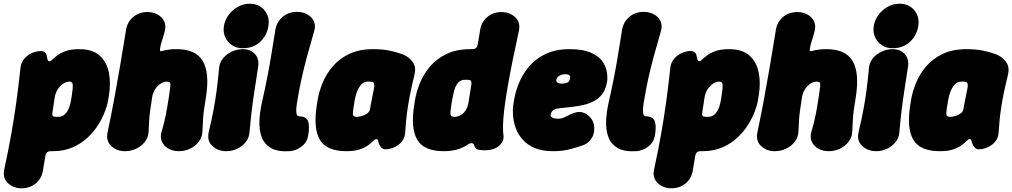

<svg xmlns="http://www.w3.org/2000/svg" viewBox="-68 -790 5456 1035"><path d="M359 -525Q431 -525 469.5 -490Q508 -455 519 -398.5Q530 -342 519 -275L515 -250Q511 -225 498 -190Q485 -155 462 -118Q439 -81 404.5 -48.5Q370 -16 323 4.5Q276 25 216 25Q214 25 211.5 25Q209 25 207 25Q182 24 177 49L164 126Q158 170 126 197.5Q94 225 48 225Q4 225 -25.5 197Q-55 169 -45 123Q-23 21 -7.5 -66Q8 -153 20 -240Q32 -327 43 -429Q47 -455 64 -474.5Q81 -494 105 -504.5Q129 -515 152 -515Q166 -515 174.5 -507Q183 -499 184 -488Q186 -477 188.5 -468.5Q191 -460 199 -460Q206 -460 215.5 -470Q225 -480 242 -492.5Q259 -505 287 -515Q315 -525 359 -525ZM307 -350Q290 -350 273 -339Q256 -328 243.5 -309Q231 -290 227 -265L215 -186Q210 -161 227 -161Q232 -160 236.5 -160Q241 -160 245 -160Q263 -160 275.5 -169Q288 -178 296 -192Q304 -206 308.5 -221.5Q313 -237 315 -250L319 -275Q326 -319 324 -334.5Q322 -350 307 -350Z M607 25Q561 25 531.5 -3Q502 -31 512 -77Q533 -177 549 -264Q565 -351 580 -438.5Q595 -526 611 -626Q617 -670 649 -697.5Q681 -725 727 -725Q758 -725 782 -711.5Q806 -698 817 -675Q828 -652 820 -621Q810 -584 803.5 -565Q797 -546 795 -529Q793 -520 795 -516.5Q797 -513 802 -514Q811 -517 823.5 -519.5Q836 -522 851 -523.5Q866 -525 884 -525Q988 -525 1025.5 -460.5Q1063 -396 1042 -265Q1035 -223 1031.5 -197Q1028 -171 1026.5 -146Q1025 -121 1023 -80Q1022 -50 1003.5 -26Q985 -2 956.5 11.5Q928 25 897 25Q865 25 840.5 11.5Q816 -2 805 -26Q794 -50 803 -80Q812 -110 817 -131.5Q822 -153 826 -171.5Q830 -190 833.5 -212Q837 -234 842 -265Q848 -304 850 -322Q852 -340 848 -345Q844 -350 831 -350Q814 -350 797.5 -339Q781 -328 768.5 -309Q756 -290 752 -265Q746 -223 742 -197Q738 -171 736.5 -146Q735 -121 733 -80Q732 -50 713.5 -26Q695 -2 666.5 11.5Q638 25 607 25Z M1153 25Q1107 25 1077 -3Q1047 -31 1057 -77Q1073 -144 1083 -197Q1093 -250 1100 -303.5Q1107 -357 1113 -423Q1116 -454 1135 -476.5Q1154 -499 1182 -512Q1210 -525 1240 -525Q1284 -525 1307.5 -497.5Q1331 -470 1323 -426Q1313 -359 1304.5 -305Q1296 -251 1289.5 -197.5Q1283 -144 1277 -77Q1275 -47 1256.5 -24Q1238 -1 1210.5 12Q1183 25 1153 25ZM1240 -530Q1207 -530 1182.5 -546.5Q1158 -563 1146 -590Q1134 -617 1139 -650Q1145 -684 1165.5 -711Q1186 -738 1215.5 -754Q1245 -770 1278 -770Q1328 -770 1357.5 -735Q1387 -700 1379 -650Q1372 -601 1335.5 -565.5Q1299 -530 1240 -530Z M1493 25Q1427 29 1391 7Q1355 -15 1341.5 -54Q1328 -93 1330.5 -140.5Q1333 -188 1343 -233Q1360 -308 1372 -369Q1384 -430 1394 -491Q1404 -552 1416 -627Q1423 -671 1455 -698.5Q1487 -726 1533 -726Q1564 -726 1588.5 -712.5Q1613 -699 1624 -675Q1635 -651 1625 -620Q1604 -547 1587.5 -487Q1571 -427 1557.5 -366Q1544 -305 1532 -230Q1528 -204 1529 -189Q1530 -174 1534 -168.5Q1538 -163 1544 -163Q1582 -163 1592 -138Q1602 -113 1594 -63Q1588 -23 1557.5 0Q1527 23 1493 25Z M1800 25Q1692 25 1656 -37Q1620 -99 1640 -225L1644 -250Q1651 -294 1670.5 -342Q1690 -390 1725 -431.5Q1760 -473 1814 -499Q1868 -525 1943 -525Q1996 -525 2035 -516.5Q2074 -508 2103 -497Q2136 -484 2156 -456.5Q2176 -429 2167 -390Q2155 -341 2146 -298Q2137 -255 2131 -216.5Q2125 -178 2121.5 -142.5Q2118 -107 2116 -74Q2113 -34 2080 -9.5Q2047 15 2008 15Q1999 15 1991 8.5Q1983 2 1978 -8Q1971 -22 1970 -31Q1969 -40 1960 -40Q1953 -40 1943.5 -30Q1934 -20 1917 -7.5Q1900 5 1872 15Q1844 25 1800 25ZM1855 -160Q1868 -160 1884 -165Q1900 -170 1912 -179Q1924 -188 1926 -200Q1930 -222 1932.5 -235.5Q1935 -249 1938 -262.5Q1941 -276 1945 -298Q1958 -349 1936 -349Q1931 -350 1925.5 -350Q1920 -350 1915 -350Q1897 -350 1884.5 -339Q1872 -328 1863.5 -311.5Q1855 -295 1850.5 -278.5Q1846 -262 1844 -250L1840 -225Q1835 -196 1834 -178Q1833 -160 1855 -160Z M2325 25Q2217 25 2181 -37Q2145 -99 2165 -225L2169 -250Q2176 -294 2195.5 -342Q2215 -390 2250 -431.5Q2285 -473 2339 -499Q2393 -525 2468 -525Q2470 -525 2472.5 -525Q2475 -525 2477 -525Q2502 -524 2507 -549L2520 -626Q2526 -670 2558 -697.5Q2590 -725 2634 -725Q2680 -725 2709.5 -697Q2739 -669 2729 -623Q2691 -449 2671 -335.5Q2651 -222 2646 -157Q2641 -92 2646 -62Q2651 -31 2624 -5.5Q2597 20 2544 20Q2511 20 2501 12.5Q2491 5 2489 -5Q2486 -17 2475.5 -18Q2465 -19 2456 -12Q2449 -7 2437 -0.5Q2425 6 2408.5 12Q2392 18 2371 21.5Q2350 25 2325 25ZM2380 -160Q2399 -160 2415 -169Q2431 -178 2442 -195Q2453 -212 2457 -235L2473 -334Q2476 -359 2460 -359Q2455 -360 2450.5 -360Q2446 -360 2441 -360Q2423 -360 2411.5 -352.5Q2400 -345 2392 -331Q2384 -317 2379 -296.5Q2374 -276 2369 -250L2365 -225Q2358 -182 2361 -171Q2364 -160 2380 -160Z M2914 25Q2854 25 2813.5 7.5Q2773 -10 2748 -39Q2723 -68 2711.5 -101.5Q2700 -135 2697.5 -167.5Q2695 -200 2699 -225L2703 -250Q2710 -294 2729.5 -342Q2749 -390 2784 -431.5Q2819 -473 2873 -499Q2927 -525 3002 -525Q3072 -525 3114 -507.5Q3156 -490 3176.5 -463Q3197 -436 3202.5 -406Q3208 -376 3205 -352Q3199 -313 3181.5 -287.5Q3164 -262 3138.5 -247.5Q3113 -233 3082 -225.5Q3051 -218 3018 -214Q2985 -210 2952 -207Q2923 -204 2912.5 -194.5Q2902 -185 2900 -171Q2899 -165 2904 -160Q2909 -155 2919 -152.5Q2929 -150 2942 -150Q2962 -150 2985.5 -163Q3009 -176 3029 -182Q3056 -191 3079 -182Q3102 -173 3117.5 -153Q3133 -133 3135 -108Q3138 -68 3120.5 -43.5Q3103 -19 3080 -9Q3059 -1 3013.5 12Q2968 25 2914 25ZM2963 -339Q2989 -341 2996.5 -349Q3004 -357 3005 -368Q3007 -377 3003.5 -381.5Q3000 -386 2994 -388Q2988 -390 2981 -390Q2971 -390 2960 -387Q2949 -384 2941 -377.5Q2933 -371 2931 -359Q2930 -348 2941 -343Q2952 -338 2963 -339Z M3362 25Q3296 29 3260 7Q3224 -15 3210.5 -54Q3197 -93 3199.5 -140.5Q3202 -188 3212 -233Q3229 -308 3241 -369Q3253 -430 3263 -491Q3273 -552 3285 -627Q3292 -671 3324 -698.5Q3356 -726 3402 -726Q3433 -726 3457.5 -712.5Q3482 -699 3493 -675Q3504 -651 3494 -620Q3473 -547 3456.5 -487Q3440 -427 3426.5 -366Q3413 -305 3401 -230Q3397 -204 3398 -189Q3399 -174 3403 -168.5Q3407 -163 3413 -163Q3451 -163 3461 -138Q3471 -113 3463 -63Q3457 -23 3426.5 0Q3396 23 3362 25Z M3862 -525Q3934 -525 3972.5 -490Q4011 -455 4022 -398.5Q4033 -342 4022 -275L4018 -250Q4014 -225 4001 -190Q3988 -155 3965 -118Q3942 -81 3907.5 -48.5Q3873 -16 3826 4.5Q3779 25 3719 25Q3717 25 3714.5 25Q3712 25 3710 25Q3685 24 3680 49L3667 126Q3661 170 3629 197.5Q3597 225 3551 225Q3507 225 3477.5 197Q3448 169 3458 123Q3480 21 3495.5 -66Q3511 -153 3523 -240Q3535 -327 3546 -429Q3550 -455 3567 -474.5Q3584 -494 3608 -504.5Q3632 -515 3655 -515Q3669 -515 3677.5 -507Q3686 -499 3687 -488Q3689 -477 3691.5 -468.5Q3694 -460 3702 -460Q3709 -460 3718.5 -470Q3728 -480 3745 -492.5Q3762 -505 3790 -515Q3818 -525 3862 -525ZM3810 -350Q3793 -350 3776 -339Q3759 -328 3746.5 -309Q3734 -290 3730 -265L3718 -186Q3713 -161 3730 -161Q3735 -160 3739.5 -160Q3744 -160 3748 -160Q3766 -160 3778.5 -169Q3791 -178 3799 -192Q3807 -206 3811.5 -221.5Q3816 -237 3818 -250L3822 -275Q3829 -319 3827 -334.5Q3825 -350 3810 -350Z M4110 25Q4064 25 4034.5 -3Q4005 -31 4015 -77Q4036 -177 4052 -264Q4068 -351 4083 -438.5Q4098 -526 4114 -626Q4120 -670 4152 -697.5Q4184 -725 4230 -725Q4261 -725 4285 -711.5Q4309 -698 4320 -675Q4331 -652 4323 -621Q4313 -584 4306.5 -565Q4300 -546 4298 -529Q4296 -520 4298 -516.5Q4300 -513 4305 -514Q4314 -517 4326.5 -519.5Q4339 -522 4354 -523.5Q4369 -525 4387 -525Q4491 -525 4528.5 -460.5Q4566 -396 4545 -265Q4538 -223 4534.5 -197Q4531 -171 4529.5 -146Q4528 -121 4526 -80Q4525 -50 4506.5 -26Q4488 -2 4459.5 11.5Q4431 25 4400 25Q4368 25 4343.5 11.5Q4319 -2 4308 -26Q4297 -50 4306 -80Q4315 -110 4320 -131.5Q4325 -153 4329 -171.5Q4333 -190 4336.5 -212Q4340 -234 4345 -265Q4351 -304 4353 -322Q4355 -340 4351 -345Q4347 -350 4334 -350Q4317 -350 4300.5 -339Q4284 -328 4271.5 -309Q4259 -290 4255 -265Q4249 -223 4245 -197Q4241 -171 4239.5 -146Q4238 -121 4236 -80Q4235 -50 4216.5 -26Q4198 -2 4169.5 11.5Q4141 25 4110 25Z M4656 25Q4610 25 4580 -3Q4550 -31 4560 -77Q4576 -144 4586 -197Q4596 -250 4603 -303.5Q4610 -357 4616 -423Q4619 -454 4638 -476.5Q4657 -499 4685 -512Q4713 -525 4743 -525Q4787 -525 4810.5 -497.5Q4834 -470 4826 -426Q4816 -359 4807.5 -305Q4799 -251 4792.5 -197.5Q4786 -144 4780 -77Q4778 -47 4759.5 -24Q4741 -1 4713.5 12Q4686 25 4656 25ZM4743 -530Q4710 -530 4685.5 -546.5Q4661 -563 4649 -590Q4637 -617 4642 -650Q4648 -684 4668.5 -711Q4689 -738 4718.5 -754Q4748 -770 4781 -770Q4831 -770 4860.5 -735Q4890 -700 4882 -650Q4875 -601 4838.5 -565.5Q4802 -530 4743 -530Z M4999 25Q4891 25 4855 -37Q4819 -99 4839 -225L4843 -250Q4850 -294 4869.5 -342Q4889 -390 4924 -431.5Q4959 -473 5013 -499Q5067 -525 5142 -525Q5195 -525 5234 -516.5Q5273 -508 5302 -497Q5335 -484 5355 -456.5Q5375 -429 5366 -390Q5354 -341 5345 -298Q5336 -255 5330 -216.5Q5324 -178 5320.5 -142.5Q5317 -107 5315 -74Q5312 -34 5279 -9.5Q5246 15 5207 15Q5198 15 5190 8.5Q5182 2 5177 -8Q5170 -22 5169 -31Q5168 -40 5159 -40Q5152 -40 5142.5 -30Q5133 -20 5116 -7.5Q5099 5 5071 15Q5043 25 4999 25ZM5054 -160Q5067 -160 5083 -165Q5099 -170 5111 -179Q5123 -188 5125 -200Q5129 -222 5131.5 -235.5Q5134 -249 5137 -262.5Q5140 -276 5144 -298Q5157 -349 5135 -349Q5130 -350 5124.5 -350Q5119 -350 5114 -350Q5096 -350 5083.5 -339Q5071 -328 5062.5 -311.5Q5054 -295 5049.5 -278.5Q5045 -262 5043 -250L5039 -225Q5034 -196 5033 -178Q5032 -160 5054 -160Z"/></svg>

Font: Winky Sans Black
Style: Italic
Weight: 900
Italic angle: -8.97852°
Designer: Simon Atzbach
Foundry: typofactur
Version: Version 1.205